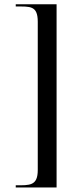

<svg xmlns="http://www.w3.org/2000/svg" viewBox="-20 -748 358 872"><path d="M237 103.5V-728.5H51.5V-718.5C116.5 -718.5 151.5 -723.5 151.5 -649V24C151.5 97 114.5 93.5 51.5 93.5V103.5Z"/></svg>

Font: Beautique Display
Style: Regular
Weight: 400
Designer: Nhat-Quang Ngo
Version: Version 1.100;Glyphs 3.2.3 (3260)